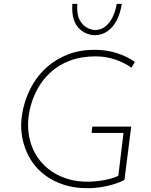

<svg xmlns="http://www.w3.org/2000/svg" viewBox="-20 -967 783 998"><path d="M627 -32Q603 -19 570 -9Q537 1 500.5 6.5Q464 12 430 11Q376 11 329.5 -1.5Q283 -14 245 -36Q207 -58 177.5 -88.5Q148 -119 128.5 -156.5Q109 -194 99 -236.5Q89 -279 90 -325Q92 -375 107.5 -429Q123 -483 153 -533Q183 -583 229 -622.5Q275 -662 337 -685.5Q399 -709 480 -708Q537 -707 588.5 -690.5Q640 -674 681 -645L663 -615Q626 -642 577.5 -658Q529 -674 478 -674Q402 -674 344 -652Q286 -630 245 -593Q204 -556 178 -510Q152 -464 139.5 -416.5Q127 -369 126 -325Q125 -277 137 -233Q149 -189 173.5 -152Q198 -115 233 -87.5Q268 -60 313.5 -43Q359 -26 414 -23Q458 -21 508 -28.5Q558 -36 595 -53L622 -276H456L460 -309H662ZM472 -784Q454 -784 432.5 -792Q411 -800 392 -818Q373 -836 363 -867.5Q353 -899 356 -947H382Q378 -895 393 -865.5Q408 -836 431.5 -823.5Q455 -811 474 -811Q505 -811 528 -829.5Q551 -848 566 -879.5Q581 -911 587 -947H613Q606 -899 587 -862Q568 -825 538.5 -804.5Q509 -784 472 -784Z"/></svg>

Font: Josefin Sans ExtraLight
Style: Italic
Weight: 250
Italic angle: -7°
Designer: Santiago Orozco
Foundry: Typemade
Version: Version 2.000